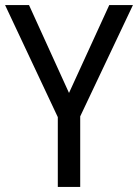

<svg xmlns="http://www.w3.org/2000/svg" viewBox="-20 -827 542 754"><path d="M251 -462 409 -807H502L295 -370V-93H207V-367L0 -807H94Z"/></svg>

Font: Noto Sans Telugu UI SemiCondensed
Style: Regular
Weight: 400
Width: 4
Designer: Jelle Bosma - Monotype Design Team
Foundry: Monotype Imaging Inc.
Version: Version 2.005; ttfautohint (v1.8.4.7-5d5b)